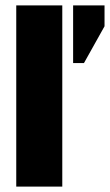

<svg xmlns="http://www.w3.org/2000/svg" viewBox="-20 -689 406 709"><path d="M250 -669H366V-592L290 -456H250ZM210 0H40V-669H210Z"/></svg>

Font: Teko Variable Light
Style: Regular
Weight: 300
Designer: Manushi Parikh, Jonny Pinhorn
Foundry: Indian Type Foundry
Version: Version 3.000